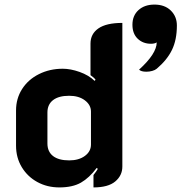

<svg xmlns="http://www.w3.org/2000/svg" viewBox="-20 -809 792 838"><path d="M664 -624Q655 -618 639 -618Q604 -618 581 -640Q558 -662 558 -701Q558 -741 584.5 -765Q611 -789 654 -789Q699 -789 725.5 -763Q752 -737 752 -698Q752 -635 730.5 -591Q709 -547 664 -509Q657 -503 644.5 -499.5Q632 -496 619 -496Q596 -496 587 -505Q664 -575 664 -624ZM50 -173V-327Q50 -379 76.5 -420.5Q103 -462 150 -485.5Q197 -509 254 -509Q288 -509 327.5 -495Q367 -481 393 -456L397 -461Q392 -469 375 -481V-619Q375 -661 409.5 -685Q444 -709 514 -709V-82Q514 -43 483 -17Q452 9 388 9V-45Q400 -60 407 -72L402 -76Q370 -33 333.5 -12Q297 9 239 9Q186 9 143 -14.5Q100 -38 75 -79.5Q50 -121 50 -173ZM377 -178V-322Q377 -351 350.5 -371Q324 -391 282 -391Q236 -391 211.5 -372Q187 -353 187 -318V-183Q187 -147 211.5 -128Q236 -109 282 -109Q324 -109 350.5 -128.5Q377 -148 377 -178Z"/></svg>

Font: K2D ExtraBold
Style: Regular
Weight: 800
Designer: Katatrad Aksorn Co.,Ltd.
Foundry: Cadson Demak Co.,Ltd.
Version: Version 1.000; ttfautohint (v1.6)